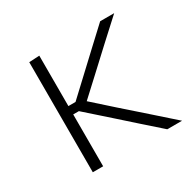

<svg xmlns="http://www.w3.org/2000/svg" viewBox="-116 -622 757 747"><g transform="rotate(-30 262.0 -248.5)"><path d="M99 0Q99 -56 99 -107.8Q99 -159.5 99 -220.5V-271Q99 -313 99 -349.8Q99 -386.5 99 -422Q99 -457.5 99 -494.5L145.5 -497Q145.5 -441.5 145.5 -387.8Q145.5 -334 145.5 -273.5V-216.5Q145.5 -157.5 145.5 -106.5Q145.5 -55.5 145.5 0ZM433.5 0Q393.5 -35.5 353 -71.2Q312.5 -107 272.5 -143L171 -233H137.5V-270.5H177.5L261.5 -349Q300.5 -385.5 339.8 -422.2Q379 -459 417.5 -494.5H480.5Q433.5 -452 387.2 -409Q341 -366 295 -323.5L203.5 -239L202.5 -264L306.5 -171Q355 -128.5 403.5 -85.5Q452 -42.5 500 0Z"/></g></svg>

Font: Commissioner Thin ExtraLight
Style: Regular
Weight: 250
Version: Version 1.000